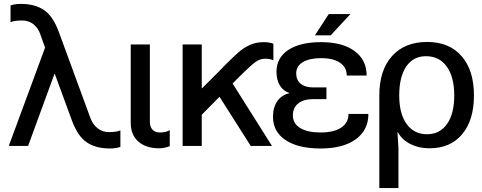

<svg xmlns="http://www.w3.org/2000/svg" viewBox="-20 -748 2472 984"><path d="M25 0 211 -504 187 -571Q175 -606 150.5 -624.5Q126 -643 94 -643Q51 -643 34 -634V-720Q56 -728 87 -728Q159 -728 205.5 -696.5Q252 -665 282 -583L443 -144Q456 -109 481 -90Q506 -71 537 -71Q579 -71 597 -80V5Q573 13 543 13Q471 13 424.5 -18.5Q378 -50 348 -132L261 -369H259L124 0Z M650 -520H748V-124Q748 -98 761.5 -83.5Q775 -69 799 -69Q831 -69 850 -81V1Q823 12 796 12Q728 12 689 -22.5Q650 -57 650 -118Z M1014 -520V-296H1016L1107 -387L1130 -411Q1177 -458 1203.5 -481Q1230 -504 1261.5 -518Q1293 -532 1332 -532Q1359 -532 1381 -524V-439Q1365 -447 1339 -447Q1312 -447 1289 -430Q1266 -413 1224 -372L1172 -320L1374 0H1265L1105 -252L1014 -160V0H916V-520Z M1623 -69Q1691 -69 1728.5 -94Q1766 -119 1766 -164H1868Q1868 -81 1803 -34Q1738 13 1623 13Q1508 13 1443.5 -30Q1379 -73 1379 -150Q1379 -197 1401 -229Q1423 -261 1462 -270V-272Q1431 -282 1414 -310.5Q1397 -339 1397 -380Q1397 -452 1457.5 -492Q1518 -532 1626 -532Q1735 -532 1797 -486.5Q1859 -441 1859 -361H1757Q1757 -403 1722.5 -426.5Q1688 -450 1626 -450Q1566 -450 1532 -429.5Q1498 -409 1498 -372Q1498 -338 1521 -319Q1544 -300 1585 -300H1653V-240H1585Q1536 -240 1508.5 -218Q1481 -196 1481 -156Q1481 -115 1518.5 -92Q1556 -69 1623 -69ZM1665 -676H1776L1675 -567H1594Z M2409 -259Q2409 -132 2348.5 -60Q2288 12 2181 12Q2127 12 2084 -9.5Q2041 -31 2019 -70H2017L2022 10V216H1924V-259Q1924 -388 1989 -460.5Q2054 -533 2169 -533Q2282 -533 2345.5 -460.5Q2409 -388 2409 -259ZM2169 -60Q2234 -60 2271 -112.5Q2308 -165 2308 -259Q2308 -354 2269.5 -407Q2231 -460 2163 -460Q2098 -460 2062 -407Q2026 -354 2026 -259Q2026 -165 2064 -112.5Q2102 -60 2169 -60Z"/></svg>

Font: Non Bureau
Style: Regular
Weight: 400
Designer: Jona Saucedo
Foundry: Non Foundry
Version: Version 1.000; ttfautohint (v1.8.4)